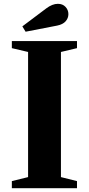

<svg xmlns="http://www.w3.org/2000/svg" viewBox="-20 -985 465 1005"><path d="M127 -58V-713L42 -733V-770H383V-733L299 -713V-58L383 -37V0H42V-37ZM114 -819 97 -847 222 -941Q254 -965 283 -965Q308 -965 323 -949Q338 -933 338 -911Q338 -890 323.5 -873.5Q309 -857 279 -851Z"/></svg>

Font: Libre Caslon Text
Style: Bold
Weight: 700
Designer: Pablo Impallari, Rodrigo Fuenzalida
Foundry: Pablo Impallari, Rodrigo Fuenzalida
Version: Version 1.002